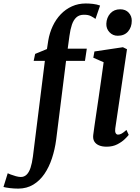

<svg xmlns="http://www.w3.org/2000/svg" viewBox="-141 -835 806 1106"><path d="M137 -601.5Q144.5 -646 162.8 -684.8Q181 -723.5 209 -752.8Q237 -782 273.5 -798.5Q310 -815 353 -815Q373.5 -815 395 -812.5Q416.5 -810 435.5 -803L409 -726Q399.5 -733.5 383.2 -742Q367 -750.5 342 -750Q315.5 -750 299 -735Q282.5 -720 273.2 -692.8Q264 -665.5 259 -628L249 -554.5H359L348.5 -484.5H239.5L182.5 -30Q175 26.5 158.2 77.2Q141.5 128 114.8 167Q88 206 50.8 228.5Q13.5 251 -35 251.5Q-60 251.5 -84.5 248.5Q-109 245.5 -121 242L-96.5 163Q-93 165 -79.5 170.2Q-66 175.5 -49.5 180Q-33 184.5 -21 184.5Q-1.5 184.5 12.2 171.2Q26 158 34.8 131.8Q43.5 105.5 48.5 67.5L117.5 -484.5H53L61.5 -524.5L129.5 -552.5ZM473 10Q447 10 429 2.2Q411 -5.5 402.2 -20.2Q393.5 -35 396 -57Q398.5 -77 403.2 -110Q408 -143 414.2 -185Q420.5 -227 427.5 -275.2Q434.5 -323.5 441.8 -374.8Q449 -426 456 -476.5L396.5 -502.5L403 -538.5L567 -563L590.5 -551.5L523 -95.5Q520.5 -77.5 525.2 -68.5Q530 -59.5 539 -59.5Q549 -59.5 559.8 -65.5Q570.5 -71.5 587.5 -86.5L600.5 -58Q594.5 -50 578 -33.8Q561.5 -17.5 535 -3.8Q508.5 10 473 10ZM537 -629Q509 -629 489.8 -649.2Q470.5 -669.5 471.5 -698.5Q473 -734 494.5 -757.8Q516 -781.5 551.5 -781.5Q582.5 -781.5 600.5 -761.8Q618.5 -742 618 -715Q618 -678.5 596.8 -653.8Q575.5 -629 537 -629Z"/></svg>

Font: Merriweather 28pt SemiBold
Style: Italic
Weight: 600
Italic angle: -7.8°
Version: Version 2.101